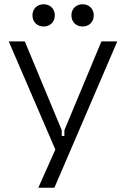

<svg xmlns="http://www.w3.org/2000/svg" viewBox="-20 -682 592 902"><path d="M531 -487.5H456.5L282.5 -70.5V-43.5H270V-70.5L96.5 -487.5H21L240 20.5L160 200H235.5ZM185 -557.5C215.5 -557.5 237.5 -579 237.5 -610C237.5 -640.5 215.5 -662 185 -662C154.5 -662 132.5 -640.5 132.5 -610C132.5 -579 154.5 -557.5 185 -557.5ZM368 -557.5C398.5 -557.5 420.5 -579 420.5 -610C420.5 -640.5 398.5 -662 368 -662C337.5 -662 315.5 -640.5 315.5 -610C315.5 -579 337.5 -557.5 368 -557.5Z"/></svg>

Font: MCL Standard Light
Style: Regular
Weight: 300
Designer: Květoslav Bartoš
Foundry: Florian Karsten
Version: Version 1.001;Glyphs 3.2.3 (3260)